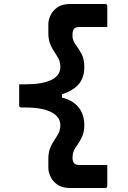

<svg xmlns="http://www.w3.org/2000/svg" viewBox="-20 -780 640 961"><path d="M402 -155Q402 -118 389.5 -92.5Q377 -67 363 -48.5Q349 -30 345 -11Q344 -4 343.5 1.5Q343 7 343 14Q345 33 353.5 39.5Q362 46 381 46H517V150Q517 161 506 161H332Q291 161 267 144Q243 127 232.5 103.5Q222 80 222 61V16Q222 -17 231 -39Q240 -61 252 -78.5Q264 -96 273 -113Q282 -130 282 -154Q282 -195 237 -218.5Q192 -242 108 -242H87Q76 -242 76 -253V-358H108Q192 -358 237 -380Q282 -402 282 -445Q282 -469 273 -486Q264 -503 252 -520.5Q240 -538 231 -560Q222 -582 222 -615V-660Q222 -679 232.5 -702.5Q243 -726 267 -743Q291 -760 332 -760H506Q517 -760 517 -749V-645H381Q362 -645 353.5 -638.5Q345 -632 343 -613V-593Q346 -573 360.5 -554Q375 -535 388.5 -509.5Q402 -484 402 -444Q402 -393 375 -360Q348 -327 290 -308V-292Q349 -276 375.5 -240Q402 -204 402 -155Z"/></svg>

Font: Recursive Mn Lnr St SmB
Style: Regular
Weight: 600
Monospace: yes
Version: Version 1.079;hotconv 1.0.112;makeotfexe 2.5.65598; ttfautoh